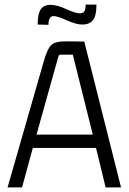

<svg xmlns="http://www.w3.org/2000/svg" viewBox="-20 -816 560 836"><path d="M191 -708 144 -709Q144 -756 157.5 -775.5Q171 -795 201 -795Q227 -795 268 -776.5Q309 -758 326 -758Q341 -758 347 -766Q353 -774 353 -796H400Q400 -747 384.5 -728Q369 -709 338 -709Q313 -709 271 -727.5Q229 -746 214 -746Q191 -746 191 -708ZM507 0H440L398 -172H123L76 0H13L170 -547Q186 -604 203.5 -620.5Q221 -637 274 -636L347 -635ZM234 -569 139 -230H384L297 -578H243Q236 -578 234 -569Z"/></svg>

Font: Gemunu Libre Light
Style: Regular
Weight: 300
Designer: Puspanada Ekanayake, Sola Matas, Pathum Egodawatta, Kosala Senevirathne
Foundry: mooniak
Version: Version 1.100